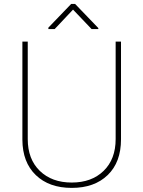

<svg xmlns="http://www.w3.org/2000/svg" viewBox="-20 -916 707 946"><path d="M576.2 -710.9V-229.5Q576.2 -116.7 510.7 -53.5Q445.3 9.8 333.5 9.8Q221.7 9.8 156.2 -53.5Q90.8 -116.7 90.3 -227.5V-710.9H116.7V-230.5Q116.7 -131.8 176 -74.2Q235.4 -16.6 333.5 -16.6Q431.6 -16.6 490.7 -74.2Q549.8 -131.8 549.8 -231V-710.9ZM464.4 -777.8V-772.9H431.2L339.8 -868.7L249.5 -772.9H218.3V-779.8L330.6 -896.5H350.1Z"/></svg>

Font: Roboto Thin
Style: Regular
Weight: 250
Designer: Google
Version: Version 2.134; 2016